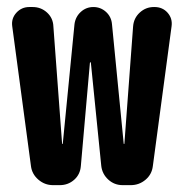

<svg xmlns="http://www.w3.org/2000/svg" viewBox="-20 -540 540 560"><path d="M430.7 -519.5Q454.1 -519.5 468.8 -502.9Q483.4 -486.3 480.5 -463.9L425.8 -55.7Q422.9 -31.2 404.3 -15.6Q385.7 0 361.3 0H337.9Q313.5 0 295.9 -16.1Q278.3 -32.2 275.4 -55.7L245.1 -356.4Q245.1 -358.4 244.1 -358.4Q242.2 -358.4 242.2 -356.4L215.8 -55.7Q213.9 -31.2 196.3 -15.6Q178.7 0 154.3 0H134.8Q110.4 0 91.8 -16.1Q73.2 -32.2 70.3 -55.7L15.6 -463.9Q12.7 -486.3 27.8 -502.9Q43 -519.5 65.4 -519.5H75.2Q99.6 -519.5 117.2 -503.4Q134.8 -487.3 135.7 -462.9L161.1 -121.1Q161.1 -120.1 162.1 -120.1Q163.1 -120.1 163.1 -121.1L197.3 -469.7Q200.2 -491.2 215.8 -505.4Q231.4 -519.5 252.4 -519.5Q273.4 -519.5 289.1 -505.4Q304.7 -491.2 306.6 -469.7L340.8 -121.1Q340.8 -120.1 341.8 -120.1Q342.8 -120.1 342.8 -121.1L368.2 -462.9Q370.1 -487.3 387.7 -503.4Q405.3 -519.5 428.7 -519.5Z"/></svg>

Font: Rounded Mgen+ 1m bold
Style: Bold
Weight: 700
Designer: [Source Han Sans]
Ryoko NISHIZUKA  (kana & ideographs); Paul D. Hunt (Latin, Greek & Cyrillic); Wenlong ZHANG  (bopomofo
Version: Version 1.059.20150602